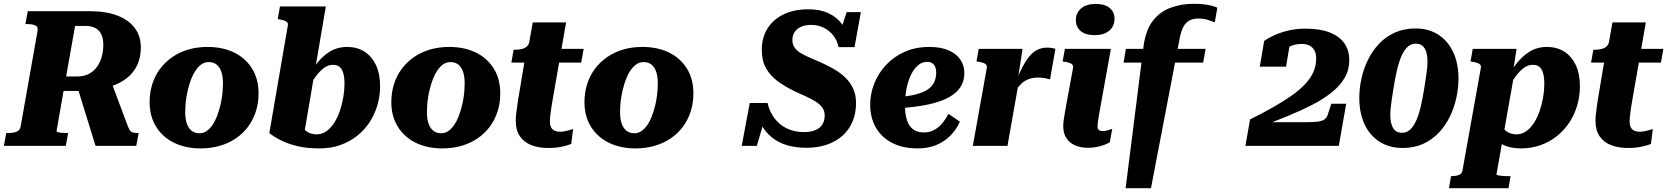

<svg xmlns="http://www.w3.org/2000/svg" viewBox="-46 -769 8787 1012"><path d="M358.8 -319.8 540.6 -336.6 629.8 -98.8Q635 -85.8 640.8 -79.2Q646.6 -72.6 655 -70.3Q663.4 -68 676.4 -68H684.8L672.2 0H457.6ZM313.2 -68 300.6 0H-25.6L-13 -68H-2.6Q22.8 -68 40.8 -74.6Q58.8 -81.2 62.8 -102.4L152 -606Q156 -627.2 141 -634.6Q126 -642 98.2 -642H87.8L100.4 -710H427.4Q513.6 -710 573.6 -686.6Q633.6 -663.2 665 -620.5Q696.4 -577.8 696.4 -518.8Q696.4 -469 678.6 -428.8Q660.8 -388.6 625.2 -359.4Q589.6 -330.2 536.8 -313.3Q484 -296.4 414 -292.8Q408.2 -292 401.5 -291.2Q394.8 -290.4 388 -290Q381.2 -289.6 373.6 -289.6H289L252 -78Q252 -75 259.2 -72.5Q266.4 -70 278.4 -69Q290.4 -68 303.4 -68ZM404 -632.4H349.8L302.6 -366H362.2Q397.4 -366 423.3 -379.9Q449.2 -393.8 465.9 -417.5Q482.6 -441.2 490.6 -471.1Q498.6 -501 498.6 -533Q498.6 -564.2 488.7 -586.3Q478.8 -608.4 458.2 -620.4Q437.6 -632.4 404 -632.4Z M1113.8 -207.8Q1119.4 -228.4 1122.7 -249.6Q1126 -270.8 1127.6 -291.1Q1129.2 -311.4 1129.2 -330Q1129.2 -365.6 1120.7 -390.5Q1112.2 -415.4 1095.6 -428.6Q1079 -441.8 1054 -441.8Q1033.4 -441.8 1016.6 -430.3Q999.8 -418.8 986.2 -399.4Q972.6 -380 962.6 -354.4Q952.6 -328.8 945.6 -300.6Q940.4 -280 936.9 -258.8Q933.4 -237.6 931.8 -217.3Q930.2 -197 930.2 -178.4Q930.2 -142.8 938.7 -117.9Q947.2 -93 964.1 -79.8Q981 -66.6 1005.4 -66.6Q1026 -66.6 1042.8 -78.1Q1059.6 -89.6 1073.2 -109Q1086.8 -128.4 1096.8 -154Q1106.8 -179.6 1113.8 -207.8ZM742.6 -230.8Q742.6 -281.2 756.7 -325.7Q770.8 -370.2 797.6 -406.1Q824.4 -442 862 -468Q899.6 -494 946.4 -507.8Q993.2 -521.6 1047.8 -521.6Q1128 -521.6 1188.4 -491.9Q1248.8 -462.2 1282.8 -407.3Q1316.8 -352.4 1316.8 -276.8Q1316.8 -226.4 1302.7 -182.1Q1288.6 -137.8 1262.1 -101.9Q1235.6 -66 1198 -40.2Q1160.4 -14.4 1113.3 -0.6Q1066.2 13.2 1011.6 13.2Q932.4 13.2 871.8 -16.3Q811.2 -45.8 776.9 -101Q742.6 -156.2 742.6 -230.8Z M1623.8 -61Q1651.8 -61 1674.9 -77.6Q1698 -94.2 1715.9 -122.3Q1733.8 -150.4 1745.6 -185.2Q1757.4 -220 1763.6 -256.8Q1769.8 -293.6 1769.8 -327.4Q1769.8 -362 1763.1 -384.3Q1756.4 -406.6 1743.3 -417Q1730.2 -427.4 1709 -427.4Q1684.6 -427.4 1662.2 -411.3Q1639.8 -395.2 1616.7 -364.3Q1593.6 -333.4 1568 -288L1546 -312.2Q1580.4 -376 1614.9 -423Q1649.4 -470 1690.3 -495.8Q1731.2 -521.6 1784.8 -521.6Q1835.4 -521.6 1874.2 -497.4Q1913 -473.2 1935.2 -427Q1957.4 -380.8 1957.4 -315Q1957.4 -263 1943.1 -214.3Q1928.8 -165.6 1901.7 -124.3Q1874.6 -83 1835.4 -52.2Q1796.2 -21.4 1746.6 -4.1Q1697 13.2 1637.6 13.2Q1573.4 13.2 1523.3 1.6Q1473.2 -10 1436 -28.7Q1398.8 -47.4 1373.6 -67.6L1470.8 -633Q1473.2 -643.8 1468.7 -650Q1464.2 -656.2 1454.2 -660Q1444.2 -663.8 1427.8 -666.6L1418 -668.6L1429.6 -735H1671.4L1556.4 -59Q1538.8 -68.6 1528.8 -78.7Q1518.8 -88.8 1516.1 -99.9Q1513.4 -111 1518.3 -122.2Q1523.2 -133.4 1534.8 -145.4Q1537.8 -120.2 1548.4 -101.2Q1559 -82.2 1577.9 -71.6Q1596.8 -61 1623.8 -61Z M2387.8 -207.8Q2393.4 -228.4 2396.7 -249.6Q2400 -270.8 2401.6 -291.1Q2403.2 -311.4 2403.2 -330Q2403.2 -365.6 2394.7 -390.5Q2386.2 -415.4 2369.6 -428.6Q2353 -441.8 2328 -441.8Q2307.4 -441.8 2290.6 -430.3Q2273.8 -418.8 2260.2 -399.4Q2246.6 -380 2236.6 -354.4Q2226.6 -328.8 2219.6 -300.6Q2214.4 -280 2210.9 -258.8Q2207.4 -237.6 2205.8 -217.3Q2204.2 -197 2204.2 -178.4Q2204.2 -142.8 2212.7 -117.9Q2221.2 -93 2238.1 -79.8Q2255 -66.6 2279.4 -66.6Q2300 -66.6 2316.8 -78.1Q2333.6 -89.6 2347.2 -109Q2360.8 -128.4 2370.8 -154Q2380.8 -179.6 2387.8 -207.8ZM2016.6 -230.8Q2016.6 -281.2 2030.7 -325.7Q2044.8 -370.2 2071.6 -406.1Q2098.4 -442 2136 -468Q2173.6 -494 2220.4 -507.8Q2267.2 -521.6 2321.8 -521.6Q2402 -521.6 2462.4 -491.9Q2522.8 -462.2 2556.8 -407.3Q2590.8 -352.4 2590.8 -276.8Q2590.8 -226.4 2576.7 -182.1Q2562.6 -137.8 2536.1 -101.9Q2509.6 -66 2472 -40.2Q2434.4 -14.4 2387.3 -0.6Q2340.2 13.2 2285.6 13.2Q2206.4 13.2 2145.8 -16.3Q2085.2 -45.8 2050.9 -101Q2016.6 -156.2 2016.6 -230.8Z M2843.2 11Q2792.6 11 2754.2 -4.2Q2715.8 -19.4 2694.2 -50.8Q2672.6 -82.2 2672.6 -131.6Q2672.6 -147 2674.4 -166Q2676.2 -185 2679.5 -206.2Q2682.8 -227.4 2686 -250L2726.6 -492L2765.2 -511.6H3030.4L3017.4 -439H2649.2L2661.2 -506.6H2664.4Q2686 -506.6 2702.9 -510.4Q2719.8 -514.2 2730.8 -524.1Q2741.8 -534 2744.2 -550.4L2762 -651H2937.8L2867.6 -247Q2863.4 -224 2860 -201.3Q2856.6 -178.6 2854.5 -160.2Q2852.4 -141.8 2852.4 -129Q2852.4 -100 2866.3 -87.4Q2880.2 -74.8 2905.8 -74.8Q2920.6 -74.8 2934.6 -77.9Q2948.6 -81 2959.6 -84.5Q2970.6 -88 2974.8 -88.8L2964.8 -10.2Q2945.2 -2.2 2914.2 4.4Q2883.2 11 2843.2 11Z M3405.8 -207.8Q3411.4 -228.4 3414.7 -249.6Q3418 -270.8 3419.6 -291.1Q3421.2 -311.4 3421.2 -330Q3421.2 -365.6 3412.7 -390.5Q3404.2 -415.4 3387.6 -428.6Q3371 -441.8 3346 -441.8Q3325.4 -441.8 3308.6 -430.3Q3291.8 -418.8 3278.2 -399.4Q3264.6 -380 3254.6 -354.4Q3244.6 -328.8 3237.6 -300.6Q3232.4 -280 3228.9 -258.8Q3225.4 -237.6 3223.8 -217.3Q3222.2 -197 3222.2 -178.4Q3222.2 -142.8 3230.7 -117.9Q3239.2 -93 3256.1 -79.8Q3273 -66.6 3297.4 -66.6Q3318 -66.6 3334.8 -78.1Q3351.6 -89.6 3365.2 -109Q3378.8 -128.4 3388.8 -154Q3398.8 -179.6 3405.8 -207.8ZM3034.6 -230.8Q3034.6 -281.2 3048.7 -325.7Q3062.8 -370.2 3089.6 -406.1Q3116.4 -442 3154 -468Q3191.6 -494 3238.4 -507.8Q3285.2 -521.6 3339.8 -521.6Q3420 -521.6 3480.4 -491.9Q3540.8 -462.2 3574.8 -407.3Q3608.8 -352.4 3608.8 -276.8Q3608.8 -226.4 3594.7 -182.1Q3580.6 -137.8 3554.1 -101.9Q3527.6 -66 3490 -40.2Q3452.4 -14.4 3405.3 -0.6Q3358.2 13.2 3303.6 13.2Q3224.4 13.2 3163.8 -16.3Q3103.2 -45.8 3068.9 -101Q3034.6 -156.2 3034.6 -230.8Z M4204.2 10Q4146 10 4100 -4.3Q4054 -18.6 4020.7 -46.2Q3987.4 -73.8 3965.9 -113.3Q3944.4 -152.8 3934.2 -203.6Q3945.6 -195.2 3959.1 -188.2Q3972.6 -181.2 3983.1 -177.4Q3993.6 -173.6 3993.6 -172.4L3943 0H3863.4L3905.8 -226.2H3999.6Q4007.6 -191.6 4024.6 -163Q4041.6 -134.4 4066.2 -114.4Q4090.8 -94.4 4122.5 -83.6Q4154.2 -72.8 4191.2 -72.8Q4227 -72.8 4251.4 -82.9Q4275.8 -93 4288.3 -112.7Q4300.8 -132.4 4300.8 -160.6Q4300.8 -185 4287.6 -202.8Q4274.4 -220.6 4251.8 -234.6Q4229.2 -248.6 4200.4 -261.5Q4171.6 -274.4 4139.8 -289.2Q4092.6 -312.4 4053.7 -340.5Q4014.8 -368.6 3992 -408.7Q3969.2 -448.8 3969.2 -506.4Q3969.2 -569.2 3998.5 -617.4Q4027.8 -665.6 4083.2 -692.8Q4138.6 -720 4216.2 -720Q4277.2 -720 4322.2 -698.6Q4367.2 -677.2 4394.4 -638.8Q4421.6 -600.4 4429.6 -549Q4420.6 -555.4 4410 -557.6Q4399.4 -559.8 4389.7 -561.2Q4380 -562.6 4371.4 -565.8L4416.6 -705.2H4491.6L4458 -520.4H4374Q4367.2 -554.2 4347.2 -580.6Q4327.2 -607 4297 -622.4Q4266.8 -637.8 4229.8 -637.8Q4197.8 -637.8 4175.6 -627.6Q4153.4 -617.4 4142 -599.7Q4130.6 -582 4130.6 -558.2Q4130.6 -534.4 4142.4 -517.9Q4154.2 -501.4 4174.6 -489.1Q4195 -476.8 4221.8 -465.3Q4248.6 -453.8 4278.6 -440.8Q4316.4 -424 4350.2 -404.4Q4384 -384.8 4410.1 -359.5Q4436.2 -334.2 4451.1 -301.5Q4466 -268.8 4466 -226.2Q4466 -172 4447.7 -128.4Q4429.4 -84.8 4395 -54Q4360.6 -23.2 4312.4 -6.6Q4264.2 10 4204.2 10Z M4791 13.2Q4713 13.2 4656.9 -15.5Q4600.8 -44.2 4570.7 -96.2Q4540.6 -148.2 4540.6 -217.6Q4540.6 -274.2 4562 -328.5Q4583.4 -382.8 4624 -426.5Q4664.6 -470.2 4722.3 -495.9Q4780 -521.6 4852.2 -521.6Q4912.4 -521.6 4953.5 -503.9Q4994.6 -486.2 5015.7 -455.2Q5036.8 -424.2 5036.8 -384.4Q5036.8 -337.8 5011.7 -303.5Q4986.6 -269.2 4936.1 -246.5Q4885.6 -223.8 4810.3 -211.5Q4735 -199.2 4634.6 -195.6L4644.4 -255Q4712.2 -257.2 4759 -266.4Q4805.8 -275.6 4834.3 -291.6Q4862.8 -307.6 4875.7 -331.3Q4888.6 -355 4888.6 -386.8Q4888.6 -404 4883.2 -416.6Q4877.8 -429.2 4867.1 -436.1Q4856.4 -443 4839.4 -443Q4815.4 -443 4794.7 -426.5Q4774 -410 4758.2 -379.8Q4742.4 -349.6 4733.2 -307.4Q4724 -265.2 4724 -212.8Q4724 -165 4735.2 -133.4Q4746.4 -101.8 4768.4 -86.3Q4790.4 -70.8 4823 -70.8Q4853.4 -70.8 4877.3 -83.7Q4901.2 -96.6 4920 -118.8Q4938.8 -141 4953 -169.2L5013.4 -127.6Q4996.2 -88.4 4965.5 -56.3Q4934.8 -24.2 4891 -5.5Q4847.2 13.2 4791 13.2Z M5081.6 0H5264.2L5325.4 -346L5317.4 -342.2L5343.8 -511.6H5112.6L5101 -445.2L5112 -443.2Q5128 -440.8 5138.2 -437Q5148.4 -433.2 5152.9 -426.8Q5157.4 -420.4 5155 -409.6ZM5516.8 -511.4Q5512.4 -513.4 5501.3 -515.7Q5490.2 -518 5473 -518Q5439.8 -518 5414.1 -502.2Q5388.4 -486.4 5367.8 -456.5Q5347.2 -426.6 5328.4 -385.1Q5309.6 -343.6 5290.6 -291.8L5293.2 -268.8Q5308.8 -295.8 5323.9 -313.7Q5339 -331.6 5354.8 -341.5Q5370.6 -351.4 5387.7 -355.8Q5404.8 -360.2 5423.2 -360.2Q5445.2 -360.2 5461 -357.2Q5476.8 -354.2 5488.6 -350.6Z M5558.2 -102.8Q5558.2 -117 5560 -132.3Q5561.8 -147.6 5565.6 -168.3Q5569.4 -189 5574.4 -218L5609.4 -408.8Q5611.8 -420 5607.3 -426.6Q5602.8 -433.2 5592.6 -437Q5582.4 -440.8 5566.4 -443.2L5555 -445.2L5567 -511.6H5809.2L5751.8 -192.8Q5748.2 -171.2 5745.1 -153.9Q5742 -136.6 5740.4 -124Q5738.8 -111.4 5738.8 -102.8Q5738.8 -89.8 5745.9 -84Q5753 -78.2 5767.2 -78.2Q5778 -78.2 5787.9 -80.9Q5797.8 -83.6 5805.5 -86.2Q5813.2 -88.8 5816.4 -89.6L5803.4 -19Q5793.4 -12.6 5775.8 -5.9Q5758.2 0.8 5735.9 5.4Q5713.6 10 5687.6 10Q5650.4 10 5621.1 -2.7Q5591.8 -15.4 5575 -40.4Q5558.2 -65.4 5558.2 -102.8ZM5624.8 -662.6Q5624.8 -702 5653.1 -725.2Q5681.4 -748.4 5730.2 -748.4Q5776.6 -748.4 5802.5 -727.3Q5828.4 -706.2 5828.4 -669.8Q5828.4 -630.4 5800.1 -607Q5771.8 -583.6 5723 -583.6Q5676.6 -583.6 5650.7 -604.9Q5624.8 -626.2 5624.8 -662.6Z M5888.2 -511.6H6308.6L6295.6 -439H5876.2ZM6271.6 -671.4Q6243.2 -671.4 6223.4 -661Q6203.6 -650.6 6191.1 -627Q6178.6 -603.4 6171.2 -563L6020.6 223H5887L5981.4 -525.2Q5992.6 -609.8 6030 -658.6Q6067.4 -707.4 6124 -728.2Q6180.6 -749 6247.6 -749Q6280.4 -749 6304.5 -745.6Q6328.6 -742.2 6345.1 -737.6Q6361.6 -733 6370.4 -728.2L6356.8 -651Q6345 -656.2 6321.3 -663.8Q6297.6 -671.4 6271.6 -671.4Z M6518.4 0H7010.6L7049.6 -222.4H6971.2L6952.4 -164.6Q6946.8 -147 6933.6 -138.6Q6920.4 -130.2 6896.2 -127.5Q6872 -124.8 6832.8 -124.8H6604L6602.8 -102.6Q6675.6 -130.6 6743.8 -158.5Q6812 -186.4 6870.4 -216.4Q6928.8 -246.4 6972.7 -281.4Q7016.6 -316.4 7041.2 -358.3Q7065.8 -400.2 7065.8 -451.4Q7065.8 -505 7039.2 -541.9Q7012.6 -578.8 6961.3 -598.4Q6910 -618 6834.8 -618Q6786.2 -618 6744.5 -608Q6702.8 -598 6670.7 -583.2Q6638.6 -568.4 6617.2 -553.4L6594.2 -417.6H6732.6L6753.2 -541.8Q6740 -541.8 6729.6 -536.1Q6719.2 -530.4 6712.4 -522.2Q6705.6 -514 6703.3 -505Q6701 -496 6703 -488.8Q6712.2 -499.8 6728.1 -510.9Q6744 -522 6766.4 -529.7Q6788.8 -537.4 6815 -537.4Q6840.4 -537.4 6857.3 -528.2Q6874.2 -519 6882.8 -502Q6891.4 -485 6891.4 -460.4Q6891.4 -423.4 6876.8 -390.1Q6862.2 -356.8 6833.5 -326.1Q6804.8 -295.4 6762.3 -265.3Q6719.8 -235.2 6665.1 -204.2Q6610.4 -173.2 6542.8 -139.6Z M7347.4 11Q7304.4 11 7269 -1.1Q7233.6 -13.2 7205.5 -36.3Q7177.4 -59.4 7158 -91.8Q7138.6 -124.2 7128.6 -164.9Q7118.6 -205.6 7118.6 -252.4Q7118.6 -302.6 7129.9 -354.6Q7141.2 -406.6 7164.5 -453.9Q7187.8 -501.2 7222.9 -538.4Q7258 -575.6 7306.1 -597.3Q7354.2 -619 7415 -619Q7457.4 -619 7492.5 -606.9Q7527.6 -594.8 7555.1 -571.7Q7582.6 -548.6 7602 -516.2Q7621.4 -483.8 7631.4 -443.1Q7641.4 -402.4 7641.4 -355.6Q7641.4 -305.4 7630.1 -253.4Q7618.8 -201.4 7595.8 -154.1Q7572.8 -106.8 7537.7 -69.6Q7502.6 -32.4 7455.1 -10.7Q7407.6 11 7347.4 11ZM7344.2 -69.2Q7367.2 -69.2 7384.9 -84.2Q7402.6 -99.2 7416.6 -129Q7430.6 -158.8 7441.6 -203.8Q7452.6 -248.8 7461.8 -308.8Q7467 -340.4 7470.5 -364.8Q7474 -389.2 7476 -408.8Q7478 -428.4 7478 -443.4Q7478 -474.6 7471.3 -495.8Q7464.6 -517 7451.2 -527.9Q7437.8 -538.8 7415.8 -538.8Q7393.2 -538.8 7375.3 -523.8Q7357.4 -508.8 7343.4 -479Q7329.4 -449.2 7318.4 -404.2Q7307.4 -359.2 7298.2 -299.2Q7293 -268.2 7289.5 -243.5Q7286 -218.8 7284 -199.7Q7282 -180.6 7282 -164.6Q7282 -134.4 7288.7 -112.7Q7295.4 -91 7309.1 -80.1Q7322.8 -69.2 7344.2 -69.2Z M7591.2 223 7602.2 159.4H7603.2Q7626.4 159.4 7642.7 153.5Q7659 147.6 7662.4 129.8L7759 -409.6Q7761.4 -420.4 7756.9 -426.8Q7752.4 -433.2 7742.2 -437Q7732 -440.8 7716 -443.2L7705 -445.2L7716.6 -511.6H7947.8L7925.8 -371.4L7938.6 -397.6L7841.6 150.2Q7841.6 152.6 7847.3 154.3Q7853 156 7862.6 157.2Q7872.2 158.4 7883.3 158.9Q7894.4 159.4 7903.2 159.4H7916L7905 223ZM7777.8 -135.2 7857.6 -151Q7860.2 -123.8 7871.2 -103.6Q7882.2 -83.4 7901.5 -72.2Q7920.8 -61 7947.8 -61Q7975.8 -61 7998.9 -77.6Q8022 -94.2 8039.9 -122.3Q8057.8 -150.4 8069.6 -185.2Q8081.4 -220 8087.6 -256.8Q8093.8 -293.6 8093.8 -327.4Q8093.8 -362 8087.1 -384.3Q8080.4 -406.6 8067.3 -417Q8054.2 -427.4 8033 -427.4Q8008.6 -427.4 7986.2 -411.3Q7963.8 -395.2 7941 -364.3Q7918.2 -333.4 7892.6 -288L7870 -312.2Q7904.4 -376 7938.9 -423Q7973.4 -470 8014.3 -495.8Q8055.2 -521.6 8108.8 -521.6Q8159.4 -521.6 8198.2 -497.4Q8237 -473.2 8259.2 -427Q8281.4 -380.8 8281.4 -315Q8281.4 -263 8267.4 -214.3Q8253.4 -165.6 8226.3 -124.3Q8199.2 -83 8160.9 -52.2Q8122.6 -21.4 8074.5 -4.1Q8026.4 13.2 7969.4 13.2Q7911.8 13.2 7872.3 -8.3Q7832.8 -29.8 7810 -63.7Q7787.2 -97.6 7777.8 -135.2Z M8534.2 11Q8483.6 11 8445.2 -4.2Q8406.8 -19.4 8385.2 -50.8Q8363.6 -82.2 8363.6 -131.6Q8363.6 -147 8365.4 -166Q8367.2 -185 8370.5 -206.2Q8373.8 -227.4 8377 -250L8417.6 -492L8456.2 -511.6H8721.4L8708.4 -439H8340.2L8352.2 -506.6H8355.4Q8377 -506.6 8393.9 -510.4Q8410.8 -514.2 8421.8 -524.1Q8432.8 -534 8435.2 -550.4L8453 -651H8628.8L8558.6 -247Q8554.4 -224 8551 -201.3Q8547.6 -178.6 8545.5 -160.2Q8543.4 -141.8 8543.4 -129Q8543.4 -100 8557.3 -87.4Q8571.2 -74.8 8596.8 -74.8Q8611.6 -74.8 8625.6 -77.9Q8639.6 -81 8650.6 -84.5Q8661.6 -88 8665.8 -88.8L8655.8 -10.2Q8636.2 -2.2 8605.2 4.4Q8574.2 11 8534.2 11Z"/></svg>

Font: Roboto Serif 20pt
Style: Italic
Weight: 400
Italic angle: -10°
Designer: Greg Gazdowicz
Foundry: Commercial Type
Version: Version 1.008